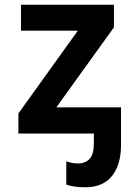

<svg xmlns="http://www.w3.org/2000/svg" viewBox="-20 -566 570 814"><path d="M58 0V-85L310 -436H69V-546H463V-450L219 -111H493V49Q493 133 454.5 180.5Q416 228 342 228Q316 228 296 225Q276 222 261 217V118Q287 127 310 127Q342 127 360 107.5Q378 88 378 40V0Z"/></svg>

Font: Noto Sans Mono Condensed
Style: Bold
Weight: 700
Width: 3
Designer: Monotype Design Team
Foundry: Monotype Imaging Inc.
Version: Version 2.014